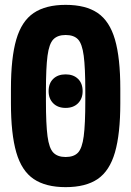

<svg xmlns="http://www.w3.org/2000/svg" viewBox="-20 -760 540 790"><path d="M250 -316Q218 -316 199 -335Q180 -354 180 -385Q180 -417 199 -435.5Q218 -454 250 -454Q282 -454 301 -435.5Q320 -417 320 -385Q320 -354 301 -335Q282 -316 250 -316ZM250 10Q168 10 118.5 -23.5Q69 -57 47 -133Q25 -209 25 -335V-395Q25 -522 47 -597.5Q69 -673 118.5 -706.5Q168 -740 250 -740Q333 -740 382 -706.5Q431 -673 453 -597.5Q475 -522 475 -395V-335Q475 -209 453 -133Q431 -57 382 -23.5Q333 10 250 10ZM250 -114Q284 -114 301 -132Q318 -150 324.5 -199.5Q331 -249 331 -345V-385Q331 -481 324.5 -530.5Q318 -580 301 -598Q284 -616 250 -616Q217 -616 199.5 -598Q182 -580 175.5 -530.5Q169 -481 169 -385V-345Q169 -249 175.5 -199.5Q182 -150 199.5 -132Q217 -114 250 -114Z"/></svg>

Font: M PLUS 1 Code
Style: Bold
Weight: 700
Designer: Coji Morishita
Foundry: UNDERFOREST DESIGN
Version: Version 1.002